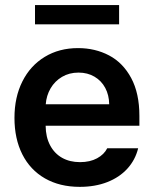

<svg xmlns="http://www.w3.org/2000/svg" viewBox="-20 -727 607 758"><path d="M37.1 -261.7Q37.1 -343.3 68.4 -405.5Q99.6 -467.8 156.5 -502.4Q213.4 -537.1 288.1 -537.1Q355.5 -537.1 410.4 -508.3Q465.3 -479.5 497.8 -419.2Q530.3 -358.9 530.3 -269.5V-230.5H160.2Q160.6 -186 177.7 -153.6Q194.8 -121.1 225.1 -104Q255.4 -86.9 295.9 -86.9Q335.4 -86.9 363.3 -102.1Q391.1 -117.2 403.3 -141.6H525.4Q514.2 -95.7 482.9 -61.3Q451.7 -26.9 403.6 -8.1Q355.5 10.7 294.9 10.7Q215.8 10.7 157.5 -22.7Q99.1 -56.2 68.1 -117.7Q37.1 -179.2 37.1 -261.7ZM411.1 -315.4Q410.6 -351.6 395.5 -379.9Q380.4 -408.2 353 -424.3Q325.7 -440.4 290 -440.4Q253.4 -440.4 224.9 -423.6Q196.3 -406.7 179.7 -378.2Q163.1 -349.6 160.6 -315.4ZM450.2 -630.9H118.2V-707H450.2Z"/></svg>

Font: Pretendard SemiBold
Style: Regular
Weight: 600
Designer: Base glyphs from Inter by Rasmus Andersson; Hangeul glyphs from Noto Sans CJK(Source Han Sans) by Jang Soo-young and Kan
Foundry: Kil Hyung-jin
Version: Version 1.309